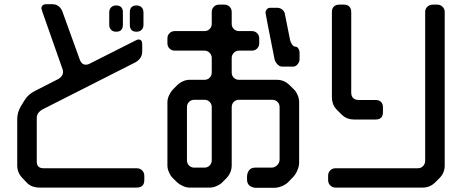

<svg xmlns="http://www.w3.org/2000/svg" viewBox="-20 -789 2224 914"><path d="M630 -638Q645 -638 654 -647Q663 -656 663 -671V-730Q663 -745 654 -754Q645 -763 630 -763Q598 -763 598 -730V-671Q598 -638 630 -638ZM533 -638Q565 -638 565 -671V-730Q565 -763 533 -763Q518 -763 509 -754Q500 -745 500 -730V-671Q500 -656 509 -647Q518 -638 533 -638ZM177 -748Q177 -750 182 -732L278 -459Q279 -456 279.5 -453Q280 -450 280 -447Q280 -426 258 -413L148 -357Q132 -349 119 -338Q106 -327 97 -312L81 -286Q62 -255 62 -223V-1Q62 34 88 60L107 80Q119 93 135 98.5Q151 104 169 104H630Q667 104 667 68V48Q667 33 657 22.5Q647 12 630 12H188Q155 12 155 -19V-228Q155 -255 188 -271L626 -493Q657 -512 657 -543V-577Q657 -601 640 -601Q633 -601 625 -596L405 -485Q398 -481 388 -481Q370 -481 361 -502L276 -737Q261 -769 229 -769H202Q177 -769 177 -748Z M870 -26V-279Q870 -294 880 -304Q890 -314 905 -314H953Q968 -314 978 -304Q988 -294 988 -279V-26Q988 -11 978 -1Q968 9 953 9H905Q890 9 880 -1Q870 -11 870 -26ZM1287 -507Q1290 -494 1300.5 -483Q1311 -472 1323 -472H1376Q1388 -472 1397 -483.5Q1406 -495 1406 -507V-537Q1406 -550 1400 -558.5Q1394 -567 1386 -567Q1378 -567 1371 -576.5Q1364 -586 1361 -598L1336 -723Q1334 -735 1323.5 -743.5Q1313 -752 1299 -752H1267Q1256 -752 1250 -744.5Q1244 -737 1244 -728Q1244 -727 1254.5 -671.5Q1265 -616 1287 -507ZM1156 48V66Q1156 100 1195 105H1287Q1302 105 1323 97Q1341 89 1353 77Q1365 65 1377 52Q1388 40 1396 21Q1404 2 1404 -15V-303Q1404 -319 1397 -336Q1390 -353 1379.5 -363Q1369 -373 1358 -384Q1333 -409 1299 -409H1118Q1103 -409 1093 -419Q1083 -429 1083 -444V-513Q1083 -527 1093 -537.5Q1103 -548 1118 -548H1179Q1194 -548 1204 -558Q1214 -568 1214 -583V-606Q1214 -621 1204 -631Q1194 -641 1179 -641H1118Q1103 -641 1093 -651Q1083 -661 1083 -676V-732Q1083 -747 1073 -757Q1063 -767 1048 -767H1023Q1008 -767 998 -757Q988 -747 988 -732V-676Q988 -661 978 -651Q968 -641 953 -641H812Q797 -641 787 -631Q777 -621 777 -606V-583Q777 -568 787 -558Q797 -548 812 -548H953Q968 -548 978 -537.5Q988 -527 988 -513V-444Q988 -429 978 -419Q968 -409 953 -409H882Q866 -409 851 -402Q835 -395 824 -384Q813 -373 802 -362Q792 -351 784.5 -334.5Q777 -318 777 -303V-2Q777 15 784 30Q791 47 801.5 57.5Q812 68 823 79Q834 89 850.5 96.5Q867 104 882 104H978Q995 104 1010 97Q1027 90 1038 79.5Q1049 69 1059 58Q1083 32 1083 -2V-279Q1083 -294 1093 -304Q1103 -314 1118 -314H1276Q1291 -314 1301 -304Q1311 -294 1311 -279V-30Q1311 -14 1299.5 -2.5Q1288 9 1272 9H1195Q1161 9 1156 48Z M1577 104H1992Q2027 104 2052 79L2072 59Q2097 34 2097 -1V-733Q2097 -747 2086.5 -757Q2076 -767 2062 -767H2040Q2025 -767 2014.5 -757Q2004 -747 2004 -733V-24Q2004 -9 1994 1.5Q1984 12 1969 12H1577Q1562 12 1552 22Q1542 32 1542 47V69Q1542 83 1552 93.5Q1562 104 1577 104ZM1605 -245Q1619 -231 1634 -225.5Q1649 -220 1665 -220H1768Q1803 -220 1803 -255V-278Q1803 -294 1794 -303.5Q1785 -313 1768 -313H1687Q1671 -313 1661.5 -322Q1652 -331 1652 -348V-732Q1652 -748 1643 -757.5Q1634 -767 1617 -767H1595Q1579 -767 1569.5 -758Q1560 -749 1560 -732V-325Q1560 -309 1565.5 -294Q1571 -279 1585 -265Z"/></svg>

Font: WDXL Lubrifont JP N
Style: Regular
Weight: 400
Designer: [WDXL Lubrifont] Copyright 2020-2022 (c) NightFurySL2001, Skr-ZERO; [ZCOOL QingKe HuangYou] Copyright 2018-2022 (c) The 
Version: Version 2.001;hotconv 1.1.1;makeotfexe 2.6.0